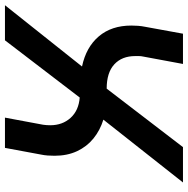

<svg xmlns="http://www.w3.org/2000/svg" viewBox="-12 -728 740 755"><g transform="rotate(-90 357.5 -350.0)"><path d="M18 0 265 -313Q223 -326 191 -352Q159 -378 141 -416.5Q123 -455 123 -505Q123 -518 124 -532Q125 -546 128 -560L154 -700H273L245 -550Q244 -543 243.5 -536Q243 -529 243 -522Q243 -474 272 -442Q301 -410 352 -406L577 -700H715L474 -397Q550 -381 592.5 -331Q635 -281 635 -203Q635 -190 634 -176.5Q633 -163 630 -148L603 0H484L513 -156Q515 -165 515 -173Q515 -181 515 -188Q515 -240 482.5 -270Q450 -300 387 -300L157 0Z"/></g></svg>

Font: MuseoModerno Medium
Style: Italic
Weight: 500
Italic angle: -9°
Designer: Pablo Cosgaya, Héctor Gatti, Marcela Romero, and the Authors of The MuseoModerno Project.
Foundry: Omnibus-Type Team
Version: Version 1.003